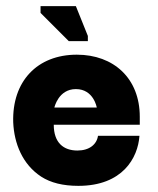

<svg xmlns="http://www.w3.org/2000/svg" viewBox="-20 -595 514 625"><path d="M235 10C379 10 429 -81 434 -153H299C295 -125 271 -105 232 -105C187 -105 155 -130 155 -189H435V-215C435 -340 350 -417 230 -417C101 -417 19 -330 23 -197C26 -128 53 -60 114 -20C145 0 185 10 235 10ZM157 -245C157 -245 170 -305 227 -305C285 -305 295 -245 295 -245ZM266 -461V-478L227 -575H112V-553L204 -461Z"/></svg>

Font: OSH Darker Grotesque Black
Style: Regular
Weight: 900
Designer: Gabriel Lam
Foundry: TypeRant
Version: Version 1.000;Glyphs 3.1.1 (3148)